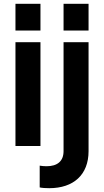

<svg xmlns="http://www.w3.org/2000/svg" viewBox="-20 -765 545 1006"><path d="M192 -605V-745H61V-605ZM444 -605V-745H313V-605ZM192 0V-544H61V0ZM238 221C365 221 444 151 444 27V-544H313V27C313 80 280 106 224 106C212 106 200 105 188 103V217C200 220 221 221 238 221Z"/></svg>

Font: Plus Jakarta Sans
Style: Bold
Weight: 700
Designer: Gumpita Rahayu
Foundry: Tokotype
Version: Version 2.071;gftools[0.9.30]